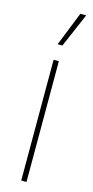

<svg xmlns="http://www.w3.org/2000/svg" viewBox="-116 -760 385 792"><g transform="rotate(15 76.5 -364.0)"><path d="M65.4 0V-515.6H87.9V0ZM64.9 -582 123 -727.5H147.9L85.4 -582Z"/></g></svg>

Font: Inter Display Thin
Style: Regular
Weight: 100
Designer: Rasmus Andersson
Foundry: rsms
Version: Version 4.000;git-a52131595